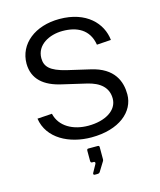

<svg xmlns="http://www.w3.org/2000/svg" viewBox="-138 -830 969 1161"><g transform="rotate(-15 347.0 -249.5)"><path d="M349 10C523 10 625 -77 625 -186C625 -265 593 -357 449 -389L307 -422C209 -446 179 -478 179 -531C179 -614 262 -657 345 -657C434 -657 509 -622 525 -523L614 -529C603 -635 514 -732 345 -732C193 -732 84 -646 84 -522C85 -425 150 -370 259 -346L405 -312C488 -293 533 -251 533 -184C533 -110 455 -63 349 -63C255 -63 173 -106 154 -190L62 -184C81 -56 211 10 349 10ZM308 233H322C333 233 337 232 342 225L379 165C379 164 381 160 381 157V80C381 73 378 70 371 70H312C307 70 303 73 303 81V144C303 154 306 157 315 157H323C330 157 334 164 329 172L302 221C299 227 302 233 308 233Z"/></g></svg>

Font: United Sans
Style: Regular
Weight: 400
Designer: Pablo Impallari, Rodrigo Fuenzalida (Modified by Dan O. Williams)
Version: Version 1.000;PS 001.000;hotconv 1.0.88;makeotf.lib2.5.64775